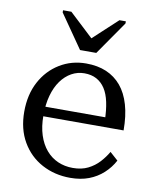

<svg xmlns="http://www.w3.org/2000/svg" viewBox="-85 -810 715 885"><g transform="rotate(10 273.0 -367.5)"><path d="M247 -578H323L432 -735V-745H402L279 -631H299L177 -745H138V-735ZM133 -252Q133 -200 146 -160Q159 -120 182.5 -92.5Q206 -65 238 -51Q270 -37 308 -37Q349 -37 379 -52Q409 -67 430.5 -90.5Q452 -114 467 -140L505 -106Q487 -72 458 -45.5Q429 -19 391 -4.5Q353 10 304 10Q231 10 171.5 -22Q112 -54 77.5 -113.5Q43 -173 43 -254Q43 -334 75 -394Q107 -454 162.5 -488Q218 -522 286 -522Q340 -522 381 -504.5Q422 -487 450.5 -453Q479 -419 494 -367.5Q509 -316 509 -248H111V-293H444L416 -276Q415 -326 407 -363.5Q399 -401 383 -425.5Q367 -450 343 -463Q319 -476 286 -476Q254 -476 226 -460.5Q198 -445 177 -416Q156 -387 144.5 -345.5Q133 -304 133 -252Z"/></g></svg>

Font: Roboto Serif 72pt
Style: Regular
Weight: 400
Designer: Greg Gazdowicz
Foundry: Commercial Type
Version: Version 1.008